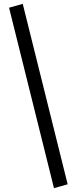

<svg xmlns="http://www.w3.org/2000/svg" viewBox="-20 -778 371 996"><path d="M260 198 27 -738 98 -758 331 178Z"/></svg>

Font: Piazzolla Thin ExtraBold
Style: Italic
Weight: 800
Italic angle: -11.3°
Version: Version 2.005